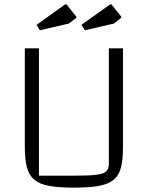

<svg xmlns="http://www.w3.org/2000/svg" viewBox="-20 -847 679 882"><path d="M320 15Q250 15 206 7Q162 -1 137.5 -21.5Q113 -42 103.5 -79Q94 -116 94 -173V-625H159V-40H325Q388 -40 421.5 -44Q455 -48 467.5 -59.5Q480 -71 480 -93V-625H545V-173Q545 -115 536 -78.5Q527 -42 502.5 -21.5Q478 -1 434 7Q390 15 320 15ZM370 -708 354 -733 485 -826Q488 -827 490 -827Q491 -827 491.5 -827Q492 -827 494 -824L532 -777Q533 -775 535 -773Q537 -771 537 -769Q537 -768 537.5 -767.5Q538 -767 535 -764L509 -743Q505 -740 502 -738.5Q499 -737 491 -736ZM163 -708 148 -733 278 -826Q282 -827 283 -827Q284 -827 285 -827Q286 -827 288 -824L325 -777Q327 -775 329 -773Q331 -771 331 -769Q331 -768 331 -767.5Q331 -767 329 -764L302 -743Q298 -740 295 -738.5Q292 -737 284 -736Z"/></svg>

Font: Changa ExtraLight
Style: Regular
Weight: 250
Designer: Eduardo Rodriguez Tunni
Foundry: Eduardo Rodriguez Tunni
Version: Version 3.002; ttfautohint (v1.8.2)